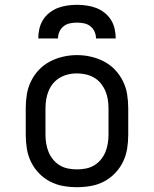

<svg xmlns="http://www.w3.org/2000/svg" viewBox="-20 -770 640 798"><path d="M300 8Q271 8 242.5 3Q214 -2 188 -15.5Q162 -29 141.5 -50.5Q121 -72 108.5 -98Q96 -124 91.5 -152.5Q87 -181 87 -210V-320Q87 -349 91.5 -377.5Q96 -406 109 -432.5Q122 -459 142 -480Q162 -501 188 -514.5Q214 -528 242.5 -534.5Q271 -541 300 -541Q329 -541 357.5 -534.5Q386 -528 412 -514.5Q438 -501 458 -480Q478 -459 491 -432.5Q504 -406 508.5 -377.5Q513 -349 513 -320V-210Q513 -181 508.5 -152.5Q504 -124 491.5 -98Q479 -72 458.5 -50.5Q438 -29 412 -15.5Q386 -2 357.5 3Q329 8 300 8ZM300 -66Q318 -66 336.5 -69.5Q355 -73 371 -82.5Q387 -92 399 -106.5Q411 -121 418 -138Q425 -155 428 -173.5Q431 -192 431 -210V-320Q431 -339 428 -357.5Q425 -376 417.5 -393Q410 -410 398 -424.5Q386 -439 370 -448Q354 -457 335.5 -461Q317 -465 298 -465Q280 -465 262 -460.5Q244 -456 228 -446.5Q212 -437 200.5 -423Q189 -409 182 -392Q175 -375 172 -356.5Q169 -338 169 -320V-210Q169 -192 172 -173.5Q175 -155 182 -138Q189 -121 201 -106.5Q213 -92 229 -82.5Q245 -73 263.5 -69.5Q282 -66 300 -66ZM139 -610Q139 -630 143.5 -650Q148 -670 158.5 -687Q169 -704 185.5 -717Q202 -730 220.5 -737Q239 -744 259.5 -747Q280 -750 300 -750Q320 -750 340.5 -747Q361 -744 379.5 -737Q398 -730 414.5 -717Q431 -704 441.5 -687Q452 -670 456.5 -650Q461 -630 461 -610H379Q379 -625 373 -638.5Q367 -652 355.5 -661Q344 -670 329.5 -673Q315 -676 300 -676Q285 -676 270.5 -673Q256 -670 244.5 -661Q233 -652 227 -638.5Q221 -625 221 -610Z"/></svg>

Font: Iosevka Curly Slab Extended
Style: Regular
Weight: 400
Width: 7
Monospace: yes
Designer: Belleve Invis
Foundry: Belleve Invis
Version: Version 11.1.0; ttfautohint (v1.8.3)